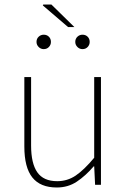

<svg xmlns="http://www.w3.org/2000/svg" viewBox="-20 -820 564 852"><path d="M232 12Q159 12 123.5 -32.5Q88 -77 88 -170V-478H118V-174Q118 -95 145.5 -55.5Q173 -16 234 -16Q279 -16 316 -41Q353 -66 398 -120V-478H428V0H402L398 -82H396Q360 -40 321 -14Q282 12 232 12ZM174 -602Q161 -602 151.5 -611.5Q142 -621 142 -634Q142 -648 151.5 -657Q161 -666 174 -666Q188 -666 197 -657Q206 -648 206 -634Q206 -621 197 -611.5Q188 -602 174 -602ZM346 -602Q333 -602 323.5 -611.5Q314 -621 314 -634Q314 -648 323.5 -657Q333 -666 346 -666Q360 -666 369 -657Q378 -648 378 -634Q378 -621 369 -611.5Q360 -602 346 -602ZM282 -700 170 -796 172 -800H208L310 -700Z"/></svg>

Font: Source Sans 3 ExtraLight ExtraLight
Style: Regular
Weight: 250
Version: Version 3.052;hotconv 1.1.0;makeotfexe 2.6.0